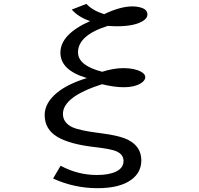

<svg xmlns="http://www.w3.org/2000/svg" viewBox="-20 -862 1040 1001"><path d="M295.9 2Q385.7 50.3 484.9 50.3Q549.3 50.3 585.4 32.2Q624 13.7 624 -22.9Q624 -58.6 583 -74.7Q552.7 -86.4 469.7 -95.7Q343.8 -110.4 279.8 -147.9Q212.9 -187.5 212.9 -262.2Q212.9 -326.2 278.8 -379.9Q333.5 -424.3 433.1 -455.1Q294.9 -495.6 294.9 -587.4Q294.9 -683.1 449.7 -752Q390.1 -772 354 -812L430.7 -841.8Q460.4 -808.1 522.9 -788.1Q607.4 -828.6 669.9 -828.6Q695.3 -828.6 716.8 -821.8Q748.5 -812 748.5 -786.6Q748.5 -766.1 723.1 -751.5Q679.2 -725.1 589.8 -725.1Q569.8 -725.1 542 -727.1Q386.7 -678.2 386.7 -588.9Q386.7 -520.5 512.7 -487.8Q572.8 -506.8 623 -506.8Q681.2 -506.8 715.8 -487.8Q737.3 -476.1 737.3 -459.5Q737.3 -441.4 711.9 -426.3Q679.7 -407.2 625 -407.2Q576.2 -407.2 511.7 -422.9Q308.1 -357.9 308.1 -268.1Q308.1 -222.7 356.4 -199.2Q394.5 -181.2 501.5 -168Q605 -155.3 649.9 -131.8Q716.8 -96.7 716.8 -25.9Q716.8 36.6 665 74.7Q605 119.1 488.3 119.1Q367.2 119.1 256.8 68.8Z"/></svg>

Font: BIZ UDGothic
Style: Regular
Weight: 400
Monospace: yes
Designer: TypeBank Co., Ltd.
Foundry: Morisawa Inc.
Version: Version 1.05